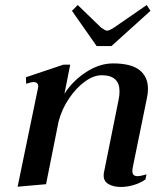

<svg xmlns="http://www.w3.org/2000/svg" viewBox="-20 -732 664 763"><path d="M364 -549 266 -689 289 -712 381 -623Q388 -618 394.5 -614Q401 -610 406 -610Q414 -610 434 -623L563 -712L578 -689L423 -549ZM568 -379Q568 -360 564 -343L507 -64Q506 -59 506 -52Q506 -32 526 -32Q539 -32 562 -39L558 -19Q539 -5 512 3Q485 11 460 11Q432 11 412 0Q392 -11 392 -34Q392 -42 393 -46L451 -334Q455 -351 455 -369Q455 -433 384 -433Q352 -433 317.5 -408Q283 -383 254.5 -341Q226 -299 213 -250L163 0L50 10L131 -382L132 -388Q132 -406 112 -406Q105 -406 84 -399L83 -425L232 -475H259L236 -359Q268 -410 321.5 -445Q375 -480 429 -480Q501 -480 534.5 -453.5Q568 -427 568 -379Z"/></svg>

Font: Taviraj Medium
Style: Italic
Weight: 500
Italic angle: -12°
Designer: Katatrad Team
Foundry: CadsonDemak
Version: Version 1.001